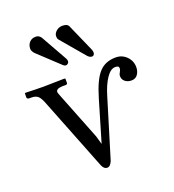

<svg xmlns="http://www.w3.org/2000/svg" viewBox="-124 -755 785 865"><g transform="rotate(-20 268.5 -323.0)"><path d="M431.2 -401.9C438 -401.9 442.7 -400.9 445.3 -398.9C447.9 -397 449.2 -393.7 449.2 -389.2C449.2 -384.3 447.3 -379 443.6 -373.3C439.9 -367.6 438 -361.8 438 -356C438 -345.2 442.1 -336.5 450.2 -329.8C458.3 -323.2 468.6 -319.8 481 -319.8C494 -319.8 503.9 -324.7 510.7 -334.5C517.6 -344.2 521 -355.8 521 -369.1C521 -389.3 513.9 -406.5 499.8 -420.7C485.6 -434.8 468.4 -441.9 448.2 -441.9C414.4 -441.9 387.7 -431 368.2 -409.2C348.3 -387.7 330.2 -349.3 314 -293.9L255.9 -97.2L244.1 -138.2L158.2 -356C151.4 -372.6 147.9 -382.2 147.9 -384.8C147.9 -395.2 157.6 -400.9 176.8 -401.9H193.8C200 -401.9 203.1 -404.6 203.1 -410.2V-429.2L199.2 -431.2L99.1 -429.2C76.3 -429.2 47.4 -429.9 12.2 -431.2L8.8 -429.2V-409.2C8.8 -407.2 9.8 -405.5 12 -404.1C14.1 -402.6 16.4 -401.9 19 -401.9H29.8C44.1 -401.9 54.9 -398.4 62 -391.6C69.2 -384.8 76.2 -372.2 83 -354L219.2 -8.8C224.8 5.2 233.1 12.2 244.1 12.2C253.6 12.2 261.6 4.4 268.1 -11.2L353 -290C362.8 -323.6 374.6 -350.6 388.4 -371.1C402.3 -391.6 416.5 -401.9 431.2 -401.9ZM100.1 -609.9C100.1 -622.2 103.8 -632.5 111.3 -640.6C118.8 -648.8 128.7 -652.8 141.1 -652.8C143.7 -652.8 146.2 -652.6 148.4 -652.1C150.7 -651.6 152.8 -650.9 154.5 -649.9C156.3 -648.9 158 -647.9 159.4 -646.7C160.9 -645.6 162.2 -644.4 163.3 -643.1C164.5 -641.8 165.4 -640.6 166 -639.6L168 -636.7L168.9 -634.8L236.8 -514.2C239.7 -509.3 241.2 -504.6 241.2 -500C241.2 -495.8 239.7 -492.2 236.6 -489.3C233.5 -486.3 230 -484.9 226.1 -484.9C221.5 -484.9 216.5 -487.6 210.9 -493.2L112.8 -585C104.3 -593.4 100.1 -601.7 100.1 -609.9ZM229 -622.1C229 -631.5 233.2 -639.9 241.7 -647.2C250.2 -654.5 259.9 -658.2 271 -658.2C286.9 -658.2 296.9 -653.8 300.8 -645L359.9 -511.2C361.8 -506.3 362.8 -501.6 362.8 -497.1C362.8 -492.5 361.7 -488.9 359.4 -486.1C357.1 -483.3 354 -481.9 350.1 -481.9C342 -481.9 334 -487 326.2 -497.1L233.9 -606C230.6 -610.2 229 -615.6 229 -622.1Z"/></g></svg>

Font: Linux Biolinum G
Style: Bold
Weight: 700
Designer: Philipp H. Poll
Foundry: Philipp H. Poll
Version: Version 1.1.0